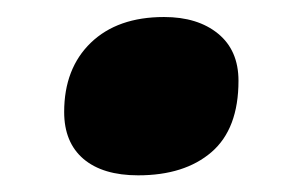

<svg xmlns="http://www.w3.org/2000/svg" viewBox="-20 -467 346 228"><path d="M56.2 -334Q56.2 -385.7 87.9 -416.3Q119.6 -446.8 174.8 -446.8Q214.8 -446.8 239 -427Q263.2 -407.2 263.2 -371.1Q263.2 -314 231.2 -286.4Q199.2 -258.8 144 -258.8Q102.1 -258.8 79.1 -278.3Q56.2 -297.9 56.2 -334Z"/></svg>

Font: Open Sans Extrabold
Style: Italic
Weight: 800
Italic angle: -12°
Foundry: Ascender Corporation
Version: Version 1.10